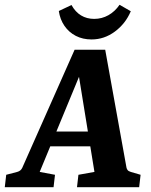

<svg xmlns="http://www.w3.org/2000/svg" viewBox="-36 -783 633 803"><path d="M158 -233H377L391 -171H135ZM493 -82Q494 -77 497.5 -72Q501 -67 511 -64L552 -52L546 0H286L292 -52L359 -64L284 -526H321L130 -64L194 -52L188 0H-16L-10 -52L36 -64Q51 -68 57 -81L276 -575H404ZM347 -618Q310 -618 281 -633Q252 -648 233.5 -675Q215 -702 210 -737L263 -762Q279 -733 303 -718.5Q327 -704 358 -704Q390 -704 417.5 -719.5Q445 -735 464 -763L511 -736Q489 -684 444.5 -651Q400 -618 347 -618Z"/></svg>

Font: Yrsa
Style: Italic
Weight: 400
Italic angle: -7.10001°
Designer: Anna Giedrys (Yrsa+Rasa design), David Brezina (Yrsa art-direction, Rasa art-direction, design)
Foundry: Rosetta Type Foundry
Version: Version 2.004